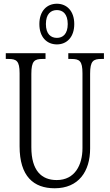

<svg xmlns="http://www.w3.org/2000/svg" viewBox="-20 -999 589 1029"><path d="M285 -761C337 -761 378 -799 378 -870C378 -941 337 -979 285 -979C232 -979 191 -941 191 -870C191 -799 232 -761 285 -761ZM285 -796C253 -796 226 -816 226 -870C226 -925 253 -945 285 -945C316 -945 343 -925 343 -870C343 -816 316 -796 285 -796ZM273 10C401 10 463 -80 463 -203V-604C463 -673 480 -683 524 -683H537V-714H346V-683H362C406 -683 422 -673 422 -606V-205C422 -116 382 -34 284 -34C203 -34 148 -84 148 -210V-603C148 -673 165 -683 208 -683H224V-714H11V-683H25C68 -683 85 -673 85 -607V-215C85 -54 160 10 273 10Z"/></svg>

Font: Noto Serif Armenian ExtraCondensed Light
Style: Regular
Weight: 300
Width: 2
Designer: Monotype Design Team
Foundry: Monotype Imaging Inc.
Version: Version 2.008